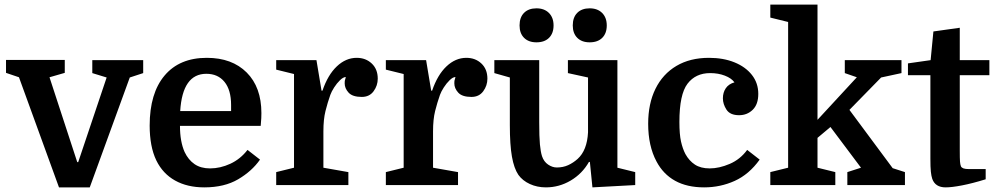

<svg xmlns="http://www.w3.org/2000/svg" viewBox="-20 -800 4305 830"><path d="M368 10H235L62 -466L6 -485V-541H260V-485L194 -466L314 -99H318L441 -465L379 -484V-540H599V-484L541 -465Z M1107 -256H758Q758 -188 778 -143Q794 -109 821 -90.5Q848 -72 888 -72Q932 -72 975.5 -92Q1019 -112 1050 -152L1104 -110Q1069 -60 1009.5 -25Q950 10 863 10Q790 10 737 -19.5Q684 -49 656 -106Q641 -137 634 -175Q627 -213 627 -257Q627 -397 691.5 -473.5Q756 -550 874 -550Q983 -550 1046.5 -486.5Q1110 -423 1110 -311Q1110 -300 1109.5 -289.5Q1109 -279 1107 -256ZM872 -481Q769 -481 759 -320H979V-346Q979 -411 950.5 -446Q922 -481 872 -481Z M1475 -467Q1475 -467 1475 -467Q1475 -467 1475 -467Q1464 -467 1450 -453.5Q1436 -440 1424.5 -422Q1413 -404 1408 -390Q1396 -356 1387 -320Q1378 -284 1378 -232V-75L1486 -56V0H1174V-56L1251 -75V-480L1174 -499V-540H1348L1370 -408H1374Q1397 -476 1436 -513Q1475 -550 1522 -550Q1561 -550 1587 -525.5Q1613 -501 1613 -460Q1613 -430 1595 -405.5Q1577 -381 1544 -381Q1504 -381 1487 -399.5Q1470 -418 1470 -440Q1470 -447 1470.5 -450.5Q1471 -454 1475 -467Z M1949 -467Q1949 -467 1949 -467Q1949 -467 1949 -467Q1938 -467 1924 -453.5Q1910 -440 1898.5 -422Q1887 -404 1882 -390Q1870 -356 1861 -320Q1852 -284 1852 -232V-75L1960 -56V0H1648V-56L1725 -75V-480L1648 -499V-540H1822L1844 -408H1848Q1871 -476 1910 -513Q1949 -550 1996 -550Q2035 -550 2061 -525.5Q2087 -501 2087 -460Q2087 -430 2069 -405.5Q2051 -381 2018 -381Q1978 -381 1961 -399.5Q1944 -418 1944 -440Q1944 -447 1944.5 -450.5Q1945 -454 1949 -467Z M2311 -540V-272Q2311 -208 2314 -176Q2317 -144 2323 -125Q2331 -101 2349.5 -88.5Q2368 -76 2387 -76Q2414 -76 2436 -86Q2458 -96 2477 -113Q2518 -150 2522 -228V-465L2435 -484V-540H2649V-75L2726 -56V0L2541 10L2530 -100H2526Q2497 -49 2447 -19.5Q2397 10 2340 10Q2302 10 2270.5 -4.5Q2239 -19 2221 -44Q2202 -72 2193 -123Q2184 -174 2184 -259V-465L2117 -484V-540ZM2226 -690Q2226 -725 2245.5 -744.5Q2265 -764 2299 -764Q2333 -764 2353 -744Q2373 -724 2373 -690Q2373 -656 2353.5 -636.5Q2334 -617 2299 -617Q2265 -617 2245.5 -636.5Q2226 -656 2226 -690ZM2456 -690Q2456 -725 2475.5 -744.5Q2495 -764 2529 -764Q2563 -764 2583 -744Q2603 -724 2603 -690Q2603 -656 2583.5 -636.5Q2564 -617 2529 -617Q2495 -617 2475.5 -636.5Q2456 -656 2456 -690Z M3045 -550Q3107 -550 3155 -530.5Q3203 -511 3230.5 -476Q3258 -441 3258 -394Q3258 -349 3234 -325.5Q3210 -302 3175 -302Q3136 -302 3120.5 -326Q3105 -350 3105 -375Q3105 -400 3117.5 -418.5Q3130 -437 3155 -444Q3142 -462 3113.5 -473Q3085 -484 3050 -484Q2987 -484 2952 -438Q2917 -392 2917 -273Q2917 -219 2924 -188Q2931 -157 2943 -134Q2959 -105 2984 -88.5Q3009 -72 3048 -72Q3089 -72 3134.5 -91.5Q3180 -111 3210 -152L3264 -110Q3218 -46 3156 -18Q3094 10 3024 10Q2950 10 2898.5 -18.5Q2847 -47 2818 -102Q2782 -169 2782 -265Q2782 -352 2813.5 -416Q2845 -480 2904 -515Q2963 -550 3045 -550Z M3643 -56 3702 -75 3570 -251 3514 -204V-75L3591 -56V0H3310V-56L3387 -75V-705L3310 -724V-780H3514V-282L3684 -466L3632 -484V-540H3877V-484L3789 -465L3652 -325L3839 -73L3892 -56V0H3643Z M3905 -475V-526L4003 -540L4015 -664L4129 -680V-540H4257V-475H4129V-148Q4129 -114 4130 -101.5Q4131 -89 4134 -81Q4137 -75 4145 -72Q4153 -69 4171 -69H4241V-25Q4183 -7 4138.5 1.5Q4094 10 4068 10Q4023 10 4010 -27Q4006 -39 4004 -58Q4002 -77 4002 -114V-475Z"/></svg>

Font: Domine
Style: Bold
Weight: 700
Designer: Pablo Impallari, Rodrigo Fuenzalida, Brenda Gallo
Foundry: Pablo Impallari, Rodrigo Fuenzalida, Brenda Gallo
Version: Version 2.000